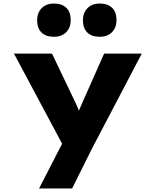

<svg xmlns="http://www.w3.org/2000/svg" viewBox="-20 -836 881 1086"><path d="M201 230 356 -71 348 8 59 -533H274L397 -276Q409 -252 421 -223.5Q433 -195 444 -165L404 -157Q413 -180 426 -209.5Q439 -239 451 -267L569 -533H782L501 3L388 230ZM544 -628Q498 -628 473.5 -652.5Q449 -677 449 -722Q449 -763 474.5 -789.5Q500 -816 544 -816Q589 -816 614 -792Q639 -768 639 -722Q639 -680 613.5 -654Q588 -628 544 -628ZM285 -628Q239 -628 214.5 -652.5Q190 -677 190 -722Q190 -763 215.5 -789.5Q241 -816 285 -816Q330 -816 355 -792Q380 -768 380 -722Q380 -680 354.5 -654Q329 -628 285 -628Z"/></svg>

Font: Lexend Giga ExtraBold
Style: Regular
Weight: 800
Designer: Bonnie Shaver-Troup, Thomas Jockin
Foundry: Lexend
Version: Version 1.007